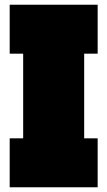

<svg xmlns="http://www.w3.org/2000/svg" viewBox="-20 -792 454 812"><path d="M21 -565V-772H393V-565H336V-207H393V0H21V-207H78V-565Z"/></svg>

Font: Hepta Slab ExtraLight Black
Style: Regular
Weight: 900
Version: Version 1.102